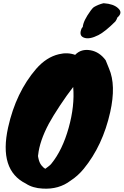

<svg xmlns="http://www.w3.org/2000/svg" viewBox="-20 -1086 762 1183"><path d="M203 -662Q266 -734 343 -752Q396 -765 443 -748Q480 -787 539 -776Q593 -766 631 -715Q633 -708 639.5 -694Q646 -680 652 -663Q696 -561 659 -395Q613 -189 496 -46Q460 -2 415 27Q343 82 243 76Q181 73 139 45Q-28 -38 30 -301Q78 -517 203 -662ZM215 -131 214 -125 216 -114Q222 -83 236 -66.5Q250 -50 259 -46Q269 -54 279 -61Q289 -68 297 -78Q365 -162 403 -298Q441 -434 431 -550Q392 -500 349 -435Q306 -370 281 -324Q224 -217 215 -131ZM620 -1066Q679 -1062 707 -1036Q739 -1008 703 -978Q700 -967 691 -954Q629 -892 587 -870Q530 -841 497 -854Q463 -867 484 -913L490 -920Q493 -958 539 -1021Q550 -1036 558 -1042Q585 -1058 617 -1066Z"/></svg>

Font: Knewave
Style: Regular
Weight: 400
Designer: Tyler Finck
Foundry: Tyler Finck
Version: Version 1.001